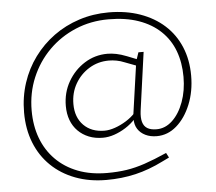

<svg xmlns="http://www.w3.org/2000/svg" viewBox="-55 -730 1037 920"><g transform="rotate(-5 464.0 -269.5)"><path d="M421 130Q339 130 271.5 104.5Q204 79 155.5 32Q107 -15 81 -80.5Q55 -146 55 -226Q55 -301 77 -368Q99 -435 139.5 -490Q180 -545 235 -585Q290 -625 357.5 -647Q425 -669 500 -669Q583 -669 651 -645Q719 -621 767.5 -577Q816 -533 842 -471Q868 -409 868 -333Q868 -257 842.5 -194.5Q817 -132 774.5 -95Q732 -58 679 -58Q648 -58 624.5 -69.5Q601 -81 588 -101Q575 -121 575 -149V-165L609 -404L556 -424Q537 -432 518 -435.5Q499 -439 481 -439Q429 -439 386.5 -413Q344 -387 319 -343.5Q294 -300 294 -246Q294 -182 331.5 -144Q369 -106 432 -106Q455 -106 482.5 -115.5Q510 -125 536.5 -141.5Q563 -158 581 -178L580 -150Q558 -126 531 -109Q504 -92 476 -82.5Q448 -73 421 -73Q384 -73 354 -85Q324 -97 302 -119Q280 -141 268.5 -171.5Q257 -202 257 -240Q257 -304 287 -356.5Q317 -409 367 -440.5Q417 -472 477 -472Q497 -472 519.5 -467.5Q542 -463 570 -452L618 -433L610 -419L626 -466H651L612 -185Q608 -153 614 -132Q620 -111 636.5 -101Q653 -91 681 -91Q723 -91 757 -123Q791 -155 811 -209.5Q831 -264 831 -330Q831 -399 810 -455Q789 -511 746.5 -551.5Q704 -592 641.5 -614Q579 -636 496 -636Q411 -636 337.5 -605Q264 -574 209 -519Q154 -464 123 -390.5Q92 -317 92 -232Q92 -159 114.5 -99Q137 -39 180.5 5Q224 49 286 73Q348 97 427 97Q478 97 520.5 90.5Q563 84 609 68.5Q655 53 716 26L728 49L695 65Q627 99 561 114.5Q495 130 421 130Z"/></g></svg>

Font: REM Thin
Style: Regular
Weight: 250
Designer: Octavio Pardo
Foundry: Ashler Design
Version: Version 1.005;gftools[0.9.28]